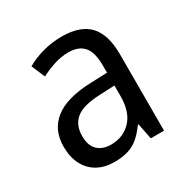

<svg xmlns="http://www.w3.org/2000/svg" viewBox="-132 -663 773 790"><g transform="rotate(-30 254.0 -268.0)"><path d="M261 -546Q350 -546 391.5 -501Q433 -456 433 -364V0H370L355 -75H352Q332 -47 310 -27.5Q288 -8 259.5 1Q231 10 193 10Q147 10 113 -9Q79 -28 60.5 -64Q42 -100 42 -149Q42 -229 98.5 -273Q155 -317 269 -321L349 -324V-357Q349 -422 324.5 -449Q300 -476 253 -476Q218 -476 184.5 -465Q151 -454 120 -438L93 -502Q127 -522 170.5 -534Q214 -546 261 -546ZM281 -260Q198 -257 164 -229Q130 -201 130 -149Q130 -103 153.5 -81Q177 -59 216 -59Q274 -59 311.5 -98Q349 -137 349 -213V-263Z"/></g></svg>

Font: Noto Sans SemiCondensed
Style: Regular
Weight: 400
Width: 4
Version: Version 2.013